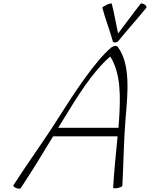

<svg xmlns="http://www.w3.org/2000/svg" viewBox="-20 -1094 879 1125"><path d="M672 -852C725 -918 784 -982 837 -1048C841 -1052 837 -1060 828 -1067C819 -1073 808 -1076 804 -1072C759 -1015 717 -956 672 -898C659 -956 650 -1015 635 -1072C635 -1076 622 -1073 607 -1067C592 -1060 579 -1052 580 -1048C597 -982 623 -918 641 -852C641 -847 646 -844 653 -846C659 -844 667 -847 672 -852ZM101 9C167 -91 230 -193 291 -295H669C659 -195 649 -94 643 5C642 9 653 11 668 8C683 5 696 -1 697 -5C704 -138 705 -270 716 -403C729 -552 745 -717 671 -818C668 -822 663 -825 656 -825C650 -825 642 -822 635 -818C540 -741 416 -551 324 -406C240 -272 144 -142 59 -9C55 -5 62 2 73 7C85 12 97 13 101 9ZM351 -394C431 -524 517 -668 626 -763C689 -663 686 -528 678 -397C677 -379 675 -362 674 -345H321C331 -361 341 -378 351 -394Z"/></svg>

Font: Nupuram Thin Italic
Style: Regular
Weight: 100
Designer: Santhosh Thottingal (santhosh.thottingal@gmail.com)
Foundry: SMC
Version: Version 1.000